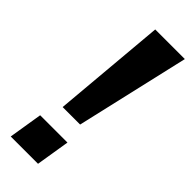

<svg xmlns="http://www.w3.org/2000/svg" viewBox="-235 -733 761 761"><g transform="rotate(45 145.5 -352.5)"><path d="M83 -228 125 -705H291L181 -228ZM20 0 43 -142H196L173 0Z"/></g></svg>

Font: Nunito Sans 7pt
Style: Bold Italic
Weight: 700
Italic angle: -9°
Version: Version 3.101;gftools[0.9.27]